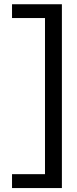

<svg xmlns="http://www.w3.org/2000/svg" viewBox="-20 -740 372 926"><path d="M38 167V100H197V-653H38V-719.5H278.5V167Z"/></svg>

Font: Anybody ExtraExpanded
Style: Regular
Weight: 400
Width: 8
Designer: Tyler Finck
Foundry: Etcetera Type Company
Version: Version 1.010; ttfautohint (v1.8.3) -l 8 -r 50 -G 200 -x 14 